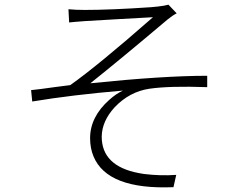

<svg xmlns="http://www.w3.org/2000/svg" viewBox="-20 -774 1040 823"><path d="M273.4 -734.4Q303.7 -731.4 343.8 -731.4Q455.1 -731.4 627.9 -743.2Q646.5 -745.1 657.2 -746.1Q684.6 -749 702.1 -753.9L737.3 -716.8Q719.7 -708 698.2 -690.4Q491.2 -515.6 367.2 -417Q679.7 -449.2 868.2 -449.2V-400.4Q707 -406.2 620.1 -393.6Q535.2 -380.9 471.7 -314.5Q417 -254.9 416 -188.5Q416 -62.5 574.2 -32.2Q585.9 -30.3 596.7 -28.3Q668.9 -19.5 735.4 -24.4L723.6 28.3Q440.4 40 380.9 -103.5Q366.2 -138.7 366.2 -181.6Q366.2 -273.4 449.2 -346.7Q477.5 -372.1 506.8 -385.7Q288.1 -367.2 118.2 -338.9L113.3 -387.7Q144.5 -390.6 212.9 -400.4Q260.7 -407.2 281.2 -409.2Q397.5 -491.2 635.7 -700.2Q614.3 -699.2 495.1 -692.4Q368.2 -685.5 344.7 -683.6Q292 -679.7 276.4 -677.7Z"/></svg>

Font: Taipei Sans TC Beta Light
Style: Regular
Weight: 300
Designer: JT Foundry
Foundry: JT Foundry
Version: Version 1.000